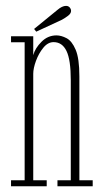

<svg xmlns="http://www.w3.org/2000/svg" viewBox="-20 -650 360 670"><path d="M18.5 0V-21H66V-502.5H18.5V-523.5H96V-457.5Q102.5 -482 124.8 -504.2Q147 -526.5 177 -526.5Q193.5 -526.5 212.2 -516.8Q231 -507 244 -476.5Q257 -446 257 -383.5V-21H303.5V0H180.5V-21H227V-370Q227 -441.5 212 -472.2Q197 -503 167 -503Q147 -503 131 -483.2Q115 -463.5 105.5 -437.5Q96 -411.5 96 -392.5V-21H143V0ZM106.5 -539.5 99 -549 180.5 -615.5Q197 -629.5 210.5 -629.5Q221 -629.5 226 -620Q228 -616.5 228 -612Q228 -603 217.5 -595Q207 -587 196 -581Z"/></svg>

Font: Imbue 50pt Thin
Style: Regular
Weight: 100
Designer: Tyler Finck
Foundry: Etcetera Type Company
Version: Version 1.102; ttfautohint (v1.8.3)